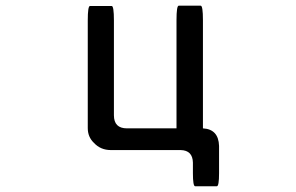

<svg xmlns="http://www.w3.org/2000/svg" viewBox="-20 -519 1040 674"><path d="M599.6 -68.4V-448.2Q599.6 -499 607.4 -499Q607.4 -499 684.6 -499Q692.4 -499 692.4 -448.2V-68.4Q747.1 -65.4 749 -6.8V88.9Q749 134.8 741.2 134.8H665Q657.2 134.8 657.2 88.9V51.8Q656.2 8.8 614.3 7.8H369.1Q333 7.8 309.6 -17.6Q288.1 -38.1 288.1 -69.3V-447.3Q288.1 -498 295.9 -498H372.1Q379.9 -498 379.9 -447.3V-114.3Q379.9 -68.4 425.8 -68.4H599.6Z"/></svg>

Font: YuPearl-Regular
Style: Regular
Weight: 400
Designer: Max Yao
Foundry: Max-Everyday
Version: Version 1.011; ttfautohint (v1.8.3)